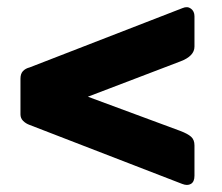

<svg xmlns="http://www.w3.org/2000/svg" viewBox="-20 -623 629 544"><path d="M531 -125Q531 -108 521 -102Q511 -96 496 -102L64 -269Q53 -273 45.5 -280.5Q38 -288 38 -299V-400Q38 -414 45 -421.5Q52 -429 64 -432L497 -600Q511 -606 521 -598.5Q531 -591 531 -577V-491Q531 -464 491 -449L229 -349L491 -252Q512 -244 521.5 -235.5Q531 -227 531 -211Z"/></svg>

Font: Libre Franklin ExtraBold
Style: Regular
Weight: 800
Designer: Pablo Impallari, Rodrigo Fuenzalida, Nhung Nguyen
Foundry: Impallari Type
Version: Version 3.000